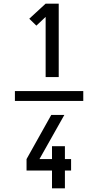

<svg xmlns="http://www.w3.org/2000/svg" viewBox="-20 -868 540 1056"><path d="M62 -313V-367H438V-313ZM231 -444V-775L180 -727L141 -765L231 -848H303V-444ZM266 168V70H126V7L262 -236H334L197 7H266V-64H337V7H371V70H337V168Z"/></svg>

Font: Iosevka Fixed Medium
Style: Regular
Weight: 500
Monospace: yes
Designer: Belleve Invis
Foundry: Belleve Invis
Version: Version 32.3.0